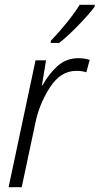

<svg xmlns="http://www.w3.org/2000/svg" viewBox="-20 -785 417 805"><path d="M228 -605Q263 -632 308.5 -679Q354 -726 377 -757V-765H314Q294 -732 260 -690Q226 -648 193 -614V-605ZM71 0 128 -268Q144 -348 189 -418Q234 -488 300 -488Q323 -488 342 -482L356 -534Q334 -541 308 -541Q257 -541 220 -507Q183 -473 159 -428H156L173 -532H129L16 0Z"/></svg>

Font: Noto Sans UI SemiCondensed Light
Style: Italic
Weight: 300
Width: 4
Designer: Monotype Design Team
Foundry: Monotype Imaging Inc.
Version: 1.001